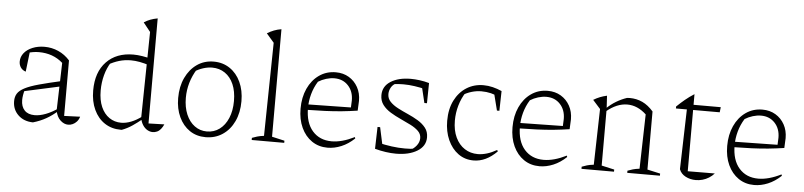

<svg xmlns="http://www.w3.org/2000/svg" viewBox="-45 -1002 5269 1258"><g transform="rotate(5 2589.5 -373.0)"><path d="M426 5Q399 5 375 -17Q351 -39 343 -81L352 -395Q288 -452 194 -452Q174 -452 154 -448.5Q134 -445 113 -439L135 -453L119 -317Q97 -324 85.5 -341Q74 -358 74 -380Q74 -411 94 -436Q114 -461 149.5 -475.5Q185 -490 228 -490Q276 -490 319 -471Q362 -452 395 -415V-50L500 -54Q494 -34 482 -21Q470 -8 455.5 -1.5Q441 5 426 5ZM195 10Q135 9 97.5 -27Q60 -63 60 -118Q60 -147 73 -168Q86 -189 119.5 -206.5Q153 -224 213 -240.5Q273 -257 367 -278V-243L107 -186L123 -197Q118 -181 115 -163Q112 -145 112 -130Q112 -87 135 -62.5Q158 -38 202 -38Q235 -38 274.5 -53Q314 -68 357 -98V-81Q320 -48 281.5 -26Q243 -4 195 10Z M772 8Q712 8 666.5 -22Q621 -52 595.5 -106.5Q570 -161 570 -233Q570 -354 635.5 -422Q701 -490 812 -490Q840 -490 871 -485Q902 -480 935 -471L924 -428Q855 -451 800 -451Q759 -451 722 -440Q685 -429 649 -408L669 -424Q645 -387 632 -338.5Q619 -290 619 -237Q619 -174 638.5 -129.5Q658 -85 692.5 -61.5Q727 -38 771 -38Q802 -38 836.5 -51.5Q871 -65 907 -92V-72Q879 -49 847.5 -27.5Q816 -6 779 8Q777 8 775.5 8Q774 8 772 8ZM982 5Q964 5 946.5 -5Q929 -15 916.5 -34.5Q904 -54 899 -81L908 -647L861 -706Q881 -719 902 -727Q923 -735 950 -740V-49L1054 -52Q1046 -34 1035 -20.5Q1024 -7 1010 -1Q996 5 982 5ZM924 -755 923 -756H924Z M1330 8Q1270 8 1225 -22.5Q1180 -53 1154.5 -107.5Q1129 -162 1129 -232Q1129 -308 1156.5 -366Q1184 -424 1231.5 -457Q1279 -490 1341 -490Q1401 -490 1447 -459Q1493 -428 1518.5 -373Q1544 -318 1544 -247Q1544 -172 1517 -114.5Q1490 -57 1441.5 -24.5Q1393 8 1330 8ZM1335 -30Q1382 -30 1418 -56.5Q1454 -83 1474.5 -131.5Q1495 -180 1495 -244Q1495 -308 1475 -354Q1455 -400 1418.5 -425Q1382 -450 1334 -450Q1306 -450 1274.5 -440Q1243 -430 1211 -409L1235 -430Q1207 -385 1193 -337Q1179 -289 1179 -238Q1179 -176 1199 -129Q1219 -82 1254.5 -56Q1290 -30 1335 -30Z M1633 0V-14Q1648 -20 1666.5 -25.5Q1685 -31 1711 -34L1721 -647L1671 -705Q1692 -718 1715 -727Q1738 -736 1764 -740V-33L1847 -14V0Z M2132 7Q2073 7 2028.5 -23.5Q1984 -54 1959 -108Q1934 -162 1934 -233Q1934 -307 1960.5 -365Q1987 -423 2034.5 -456.5Q2082 -490 2144 -490Q2193 -490 2230.5 -467.5Q2268 -445 2289.5 -406Q2311 -367 2311 -317L2308 -252Q2255 -244 2204.5 -239Q2154 -234 2095.5 -231.5Q2037 -229 1961 -228V-264L2262 -269L2264 -315Q2264 -375 2229 -412.5Q2194 -450 2138 -450Q2112 -450 2084 -441.5Q2056 -433 2032 -418Q2007 -378 1994.5 -332.5Q1982 -287 1982 -241Q1982 -144 2029 -90.5Q2076 -37 2155 -37Q2223 -37 2305 -78L2308 -69Q2268 -31 2222.5 -12Q2177 7 2132 7Z M2582 7Q2550 7 2515 2Q2480 -3 2443 -13L2460 -55Q2506 -44 2550.5 -38Q2595 -32 2637 -32Q2654 -32 2670.5 -33Q2687 -34 2703 -36L2670 -26Q2694 -34 2713 -57.5Q2732 -81 2732 -108Q2732 -135 2712 -154.5Q2692 -174 2660.5 -190Q2629 -206 2593.5 -222Q2558 -238 2526 -257.5Q2494 -277 2474 -303.5Q2454 -330 2454 -367Q2454 -425 2505 -457.5Q2556 -490 2637 -490Q2664 -490 2695 -486Q2726 -482 2758 -473L2746 -429Q2703 -439 2665.5 -444.5Q2628 -450 2592 -450Q2576 -450 2560 -449Q2544 -448 2526 -446L2547 -453Q2523 -443 2511 -422Q2499 -401 2499 -378Q2499 -349 2519 -328Q2539 -307 2570.5 -290.5Q2602 -274 2637.5 -258.5Q2673 -243 2704.5 -224Q2736 -205 2756 -179.5Q2776 -154 2776 -117Q2776 -59 2721.5 -26Q2667 7 2582 7ZM2443 -13 2447 -157H2464L2495 -13ZM2739 -340 2707 -473H2758L2756 -340Z M3092 7Q3035 7 2991.5 -24.5Q2948 -56 2923 -111.5Q2898 -167 2898 -237Q2898 -315 2926.5 -371.5Q2955 -428 3004 -459Q3053 -490 3115 -490Q3146 -490 3176.5 -482.5Q3207 -475 3236 -462L3225 -420Q3171 -449 3105 -449Q3073 -449 3041 -439.5Q3009 -430 2980 -412L3002 -431Q2976 -391 2962 -342.5Q2948 -294 2948 -243Q2948 -179 2970 -132.5Q2992 -86 3030 -61.5Q3068 -37 3116 -37Q3145 -37 3176.5 -46.5Q3208 -56 3241 -75L3246 -66Q3174 7 3092 7ZM3217 -332 3184 -462H3236L3233 -332Z M3526 7Q3467 7 3422.5 -23.5Q3378 -54 3353 -108Q3328 -162 3328 -233Q3328 -307 3354.5 -365Q3381 -423 3428.5 -456.5Q3476 -490 3538 -490Q3587 -490 3624.5 -467.5Q3662 -445 3683.5 -406Q3705 -367 3705 -317L3702 -252Q3649 -244 3598.5 -239Q3548 -234 3489.5 -231.5Q3431 -229 3355 -228V-264L3656 -269L3658 -315Q3658 -375 3623 -412.5Q3588 -450 3532 -450Q3506 -450 3478 -441.5Q3450 -433 3426 -418Q3401 -378 3388.5 -332.5Q3376 -287 3376 -241Q3376 -144 3423 -90.5Q3470 -37 3549 -37Q3617 -37 3699 -78L3702 -69Q3662 -31 3616.5 -12Q3571 7 3526 7Z M3802 0V-14Q3817 -20 3835 -25.5Q3853 -31 3880 -34L3889 -401L3839 -457Q3880 -482 3927 -492L3932 -406V-33L4016 -14V0ZM4103 0V-14Q4118 -20 4136.5 -25.5Q4155 -31 4181 -34L4190 -392L4233 -415V-33L4318 -14V0ZM3927 -388 3926 -408Q3956 -437 3989.5 -457Q4023 -477 4059 -489Q4064 -489 4068.5 -489.5Q4073 -490 4077 -490Q4122 -490 4160.5 -472Q4199 -454 4233 -415L4190 -392Q4132 -446 4065 -446Q3996 -446 3927 -388Z M4497 -552V-482H4676L4672 -448H4497V-45L4675 -46Q4660 -29 4640 -16.5Q4620 -4 4598 2Q4576 8 4554 8Q4517 8 4486.5 -8Q4456 -24 4445 -54L4456 -448H4384V-461Q4410 -486 4437 -508.5Q4464 -531 4497 -552Z M4938 7Q4879 7 4834.5 -23.5Q4790 -54 4765 -108Q4740 -162 4740 -233Q4740 -307 4766.5 -365Q4793 -423 4840.5 -456.5Q4888 -490 4950 -490Q4999 -490 5036.5 -467.5Q5074 -445 5095.5 -406Q5117 -367 5117 -317L5114 -252Q5061 -244 5010.5 -239Q4960 -234 4901.5 -231.5Q4843 -229 4767 -228V-264L5068 -269L5070 -315Q5070 -375 5035 -412.5Q5000 -450 4944 -450Q4918 -450 4890 -441.5Q4862 -433 4838 -418Q4813 -378 4800.5 -332.5Q4788 -287 4788 -241Q4788 -144 4835 -90.5Q4882 -37 4961 -37Q5029 -37 5111 -78L5114 -69Q5074 -31 5028.5 -12Q4983 7 4938 7Z"/></g></svg>

Font: Piazzolla Thin Thin
Style: Regular
Weight: 250
Version: Version 2.005